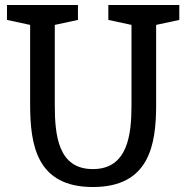

<svg xmlns="http://www.w3.org/2000/svg" viewBox="-20 -740 748 771"><path d="M700 -660V-720H415V-660L508 -640V-317C508 -199 493 -61 353 -61C214 -61 200 -195 200 -319V-640L293 -660V-720H8V-660L101 -640V-321C101 -158 127 11 353 11C579 11 607 -157 607 -319V-640Z"/></svg>

Font: Hermeneus One
Style: Regular
Weight: 400
Designer: Rodrigo Fuenzalida, Pablo Impallari
Foundry: Pablo Impallari, Rodrigo Fuenzalida
Version: Version 1.002